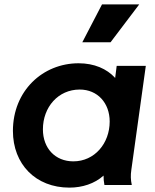

<svg xmlns="http://www.w3.org/2000/svg" viewBox="-20 -845 709 877"><path d="M297 12C356 12 412 -6 453 -43C453 -28 454 -15 457 0H582C577 -24 576 -43 580 -70L646 -544H513L506 -489C468 -531 410 -556 339 -556C175 -556 39 -430 39 -247C39 -95 143 12 297 12ZM176 -254C176 -356 246 -436 344 -436C426 -436 481 -374 481 -290C481 -190 412 -108 315 -108C232 -108 176 -168 176 -254ZM356 -652H485L616 -825H446Z"/></svg>

Font: Mluvka Bold
Style: Italic
Weight: 700
Italic angle: -8°
Designer: Modified by Jiří Krblich, Original typeface by Gumpita Rahayu
Foundry: Gumpita Rahayu & Jiří Krblich
Version: Version 2.000;Glyphs 3.1.1 (3134)